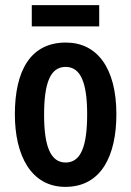

<svg xmlns="http://www.w3.org/2000/svg" viewBox="-20 -719 512 749"><path d="M367 -699H104V-616H367ZM434 -273C434 -455 358 -553 237 -553C98 -553 38 -442 38 -273C38 -113 101 10 235 10C377 10 434 -115 434 -273ZM152 -271C152 -397 177 -458 236 -458C295 -458 320 -396 320 -273C320 -147 295 -85 236 -85C177 -85 152 -149 152 -271Z"/></svg>

Font: Noto Sans Armenian ExtraCondensed SemiBold
Style: Regular
Weight: 600
Width: 2
Designer: Monotype Design Team
Foundry: Monotype Imaging Inc.
Version: Version 2.008